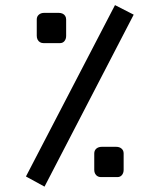

<svg xmlns="http://www.w3.org/2000/svg" viewBox="-20 -713 615 737"><path d="M233.9 -638.2V-575.2Q233.9 -563.5 227.5 -555.4Q221.2 -547.4 209.5 -547.4H147.5Q139.6 -547.4 133.5 -551Q127.4 -554.7 124.3 -561Q121.1 -567.4 121.1 -575.7V-638.2Q121.1 -649.9 129.2 -656.7Q137.2 -663.6 149.4 -663.6H205.6Q213.9 -663.6 220.2 -660.6Q226.6 -657.7 230.2 -651.9Q233.9 -646 233.9 -638.2ZM454.6 -124V-61Q454.6 -49.3 448.2 -41.3Q441.9 -33.2 430.2 -33.2H368.2Q356 -33.2 348.9 -41Q341.8 -48.8 341.8 -61.5V-124Q341.8 -129.9 344 -134.8Q346.2 -139.6 350.1 -142.8Q354 -146 359.1 -147.7Q364.3 -149.4 370.1 -149.4H426.3Q438.5 -149.4 446.5 -142.6Q454.6 -135.7 454.6 -124ZM421.4 -693.4 493.2 -656.7 150.9 3.4 79.6 -35.6Z"/></svg>

Font: Gandom
Style: Bold
Weight: 700
Foundry: DejaVu fonts team - Redesigned by Saber Rastikerdar - Based on Samim Font
Version: Version 0.3